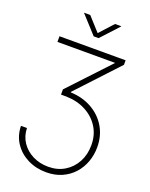

<svg xmlns="http://www.w3.org/2000/svg" viewBox="-204 -1049 1068 1367"><g transform="rotate(20 330.0 -365.0)"><path d="M41 -34.2H86.4Q87.9 26.4 119.4 73.2Q150.9 120.1 203.9 146.7Q256.8 173.3 321.8 173.3Q391.6 173.3 445.1 140.9Q498.5 108.4 528.8 52Q559.1 -4.4 559.1 -76.2Q559.1 -152.8 522.5 -211.4Q485.8 -270 421.6 -304.2Q357.4 -338.4 273.9 -340.8H232.9V-380.4L524.9 -691.9V-684.6H80.6V-727.5H581.5V-693.4L292.5 -383.3V-379.4Q384.8 -375.5 454.8 -335.4Q524.9 -295.4 564.2 -228.5Q603.5 -161.6 603.5 -76.2Q603.5 -17.6 584.2 35.2Q564.9 87.9 528.3 128.4Q491.7 168.9 439.5 192.1Q387.2 215.3 321.3 215.3Q244.1 215.3 180.9 183.6Q117.7 151.9 80.1 95.7Q42.5 39.6 41 -34.2ZM234.4 -944.8 328.1 -841.3 422.4 -944.8H469.7V-943.4L346.7 -810.1H309.6L188 -943.4V-944.8Z"/></g></svg>

Font: Inter 24pt ExtraLight
Style: Regular
Weight: 250
Designer: Rasmus Andersson
Foundry: rsms
Version: Version 4.001;git-66647c0bb